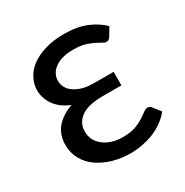

<svg xmlns="http://www.w3.org/2000/svg" viewBox="-127 -621 707 732"><g transform="rotate(-30 226.5 -254.5)"><path d="M426.8 -71.3Q410.2 -50.8 388.7 -36.1Q368.2 -21.5 343.8 -11.7Q320.3 -2.9 294.9 2Q269.5 6.8 244.1 6.8Q203.1 6.8 166 -3.9Q129.9 -14.6 101.6 -34.2Q74.2 -53.7 58.6 -82Q43 -110.4 43 -144.5Q43 -188.5 68.4 -219.7Q94.7 -250 139.6 -265.6Q116.2 -275.4 99.6 -288.1Q84 -300.8 73.2 -316.4Q63.5 -331.1 58.6 -347.7Q53.7 -363.3 53.7 -378.9Q53.7 -405.3 66.4 -429.7Q78.1 -454.1 102.5 -472.7Q127.9 -492.2 164.1 -502.9Q200.2 -514.6 249 -514.6Q305.7 -514.6 346.7 -498Q386.7 -481.4 415 -454.1Q408.2 -443.4 394.5 -419.9Q389.6 -412.1 384.8 -409.2Q380.9 -407.2 374 -407.2Q368.2 -407.2 359.4 -413.1Q349.6 -418.9 335.9 -425.8Q321.3 -432.6 300.8 -439.5Q280.3 -445.3 251 -445.3Q222.7 -445.3 202.1 -439.5Q181.6 -433.6 168 -422.9Q154.3 -413.1 147.5 -399.4Q140.6 -385.7 140.6 -371.1Q140.6 -354.5 148.4 -340.8Q156.2 -326.2 171.9 -316.4Q187.5 -305.7 210 -299.8Q231.4 -294.9 259.8 -294.9Q287.1 -294.9 341.8 -294.9Q341.8 -279.3 341.8 -235.4Q321.3 -235.4 259.8 -235.4Q195.3 -235.4 164.1 -212.9Q132.8 -190.4 132.8 -152.3Q132.8 -132.8 140.6 -116.2Q149.4 -99.6 164.1 -87.9Q179.7 -75.2 201.2 -68.4Q222.7 -61.5 249 -61.5Q282.2 -61.5 304.7 -69.3Q326.2 -77.1 340.8 -86.9Q356.4 -96.7 366.2 -104.5Q376 -112.3 384.8 -112.3Q395.5 -112.3 401.4 -103.5Q410.2 -92.8 426.8 -71.3Z"/></g></svg>

Font: Lato
Style: Regular
Weight: 400
Designer: Lukasz Dziedzic with Adam Twardoch and Botio Nikoltchev
Version: Version 2.015; 2015-08-06; http://www.latofonts.com/